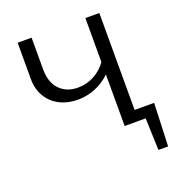

<svg xmlns="http://www.w3.org/2000/svg" viewBox="-150 -781 1021 1100"><g transform="rotate(-20 361.0 -231.5)"><path d="M687 195H628L621 0H493V-314Q452 -275 401 -254Q350 -233 294 -233Q233 -233 184.5 -257.5Q136 -282 108 -328.5Q80 -375 80 -437V-658H165V-464Q165 -386 206.5 -342Q248 -298 319 -298Q371 -298 417 -322.5Q463 -347 493 -390V-658H578V-67H697Z"/></g></svg>

Font: Ysabeau Infant Medium
Style: Regular
Weight: 500
Designer: Christian Thalmann (Catharsis Fonts)
Version: Version 0.003